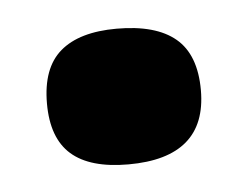

<svg xmlns="http://www.w3.org/2000/svg" viewBox="-28 -444 270 210"><g transform="rotate(-5 107.0 -338.5)"><path d="M106 -264Q64 -264 43.5 -282Q23 -300 23 -338Q23 -377 44 -395Q65 -413 106 -413Q149 -413 170.5 -395Q192 -377 192 -338Q192 -264 106 -264Z"/></g></svg>

Font: Bricolage Grotesque 16pt SemiBold
Style: Regular
Weight: 600
Version: Version 1.001;gftools[0.9.33.dev8+g029e19f]